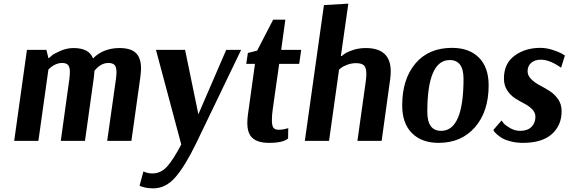

<svg xmlns="http://www.w3.org/2000/svg" viewBox="-20 -774 3124 1055"><path d="M58 0 128 -500H235L246 -455H249Q255 -461 266 -470Q277 -479 312 -494.5Q347 -510 384 -510Q470 -510 491 -453Q548 -510 637 -510Q698 -510 726.5 -483Q755 -456 755 -397Q755 -383 751 -349L702 0H569L617 -339Q620 -362 620 -377Q620 -407 609 -417.5Q598 -428 576 -428Q533 -428 499 -385L496 -351L447 0H314L361 -339Q364 -363 364 -378Q364 -407 353.5 -417.5Q343 -428 322 -428Q282 -428 246 -392L191 0Z M768 168Q791 179 817 179Q863 179 896.5 143Q930 107 976 20L837 -500H997L1070 -146L1223 -500H1305L1059 11Q998 137 944.5 199Q891 261 822 261Q799 261 780 257Q761 253 754 250L747 246Z M1635 -500 1624 -423H1514L1479 -176Q1474 -144 1474 -113Q1474 -83 1482.5 -72Q1491 -61 1511 -61Q1525 -61 1538.5 -63.5Q1552 -66 1558 -68L1564 -70L1563 -13Q1535 11 1459 11Q1398 11 1368.5 -14.5Q1339 -40 1339 -98Q1339 -118 1342 -142L1381 -423H1333L1342 -483L1393 -496L1481 -666H1548L1525 -500Z M1655 0 1760 -746 1894 -754 1853 -466H1857L1860 -468Q1863 -471 1868.5 -475Q1874 -479 1882 -483.5Q1890 -488 1901 -492.5Q1912 -497 1925 -501Q1938 -505 1955 -507.5Q1972 -510 1990 -510Q2127 -510 2127 -382Q2127 -362 2124 -339L2077 0H1944L1990 -328Q1993 -352 1993 -369Q1993 -402 1980 -414.5Q1967 -427 1936 -427Q1911 -427 1887.5 -418Q1864 -409 1853 -400L1843 -391L1788 0Z M2665 -305Q2665 -161 2590 -75Q2515 11 2390 11Q2297 11 2243.5 -42.5Q2190 -96 2190 -195Q2190 -339 2262.5 -425Q2335 -511 2464 -511Q2558 -511 2611.5 -457.5Q2665 -404 2665 -305ZM2451 -444Q2328 -444 2328 -159Q2328 -55 2404 -55Q2527 -55 2527 -341Q2527 -444 2451 -444Z M2691 -60 2736 -112Q2740 -106 2747.5 -96.5Q2755 -87 2781.5 -71Q2808 -55 2838 -55Q2879 -55 2900.5 -77Q2922 -99 2922 -132Q2922 -156 2904 -174Q2886 -192 2860.5 -205Q2835 -218 2810 -234Q2785 -250 2767 -277.5Q2749 -305 2749 -343Q2749 -425 2807.5 -468Q2866 -511 2949 -511Q2981 -511 3014.5 -500.5Q3048 -490 3066 -480L3084 -469L3063 -402Q3001 -446 2952 -446Q2918 -446 2898.5 -428.5Q2879 -411 2879 -383Q2879 -359 2898.5 -339.5Q2918 -320 2945.5 -305.5Q2973 -291 3000 -274Q3027 -257 3046.5 -229Q3066 -201 3066 -163Q3066 -85 3012 -37Q2958 11 2854 11Q2818 11 2788 3.5Q2758 -4 2741 -14Q2724 -24 2712 -34.5Q2700 -45 2695 -52Z"/></svg>

Font: Arsenal
Style: Bold Italic
Weight: 700
Italic angle: -9°
Designer: Andrij Shevchenko
Foundry: Stairsfor.com
Version: Version 1.000